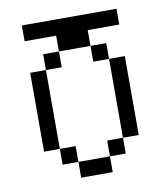

<svg xmlns="http://www.w3.org/2000/svg" viewBox="-74 -687 647 749"><g transform="rotate(-10 250.0 -312.5)"><path d="M437.5 -562.5V-625H62.5V-562.5H187.5V-500H125V-437.5H62.5V-125H125V-62.5H187.5V0H312.5V-62.5H187.5V-125H125V-437.5H187.5V-500H312.5V-437.5H375V-125H312.5V-62.5H375V-125H437.5V-437.5H375V-500H312.5V-562.5Z"/></g></svg>

Font: BFUnifontExMono
Style: Regular
Weight: 500
Version: Version 15.0.06